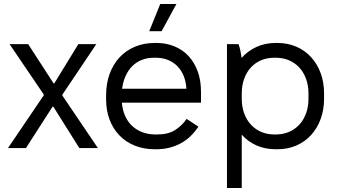

<svg xmlns="http://www.w3.org/2000/svg" viewBox="-20 -741 1688 961"><path d="M20 0H110L243 -207H247L377 0H470L292 -263V-267L462 -520H372L252 -324H248L121 -520H28L199 -268V-264Z M754 6H762Q797 6 827 -1.5Q857 -9 883.5 -23Q910 -37 932.5 -58.5Q955 -80 973 -107L914 -146Q892 -113 857 -90.5Q822 -68 768 -68H758Q722 -68 692 -79.5Q662 -91 640.5 -111.5Q619 -132 606 -161.5Q593 -191 590 -227H986V-283Q986 -338 970 -382.5Q954 -427 925 -459Q896 -491 854.5 -508.5Q813 -526 763 -526H755Q700 -526 655 -507Q610 -488 578 -453.5Q546 -419 528.5 -370.5Q511 -322 511 -263V-244Q511 -188 528.5 -142Q546 -96 578 -63Q610 -30 655 -12Q700 6 754 6ZM591 -297Q596 -333 609 -361.5Q622 -390 642 -410Q662 -430 689.5 -441Q717 -452 750 -452H760Q793 -452 820.5 -441Q848 -430 868 -409.5Q888 -389 899.5 -360.5Q911 -332 913 -297ZM789 -585 863 -721H782L727 -585Z M1116 200H1190V-67Q1221 -32 1264 -13Q1307 6 1360 6H1369Q1420 6 1463 -12.5Q1506 -31 1537 -65Q1568 -99 1585 -145.5Q1602 -192 1602 -247V-273Q1602 -329 1585 -375Q1568 -421 1537 -455Q1506 -489 1463 -507.5Q1420 -526 1369 -526H1360Q1307 -526 1263.5 -506Q1220 -486 1189 -451Q1187 -468 1183 -487.5Q1179 -507 1174 -520H1116ZM1353 -68Q1317 -68 1287 -81Q1257 -94 1235.5 -117.5Q1214 -141 1202 -174Q1190 -207 1190 -247V-273Q1190 -312 1201.5 -345Q1213 -378 1234.5 -402Q1256 -426 1286 -439Q1316 -452 1353 -452H1361Q1397 -452 1427 -439Q1457 -426 1478.5 -402.5Q1500 -379 1512 -346Q1524 -313 1524 -273V-247Q1524 -207 1512 -174Q1500 -141 1478.5 -117.5Q1457 -94 1427 -81Q1397 -68 1361 -68Z"/></svg>

Font: Fixel Variable
Style: Regular
Weight: 100
Width: 3
Designer: AlfaBravo + MacPaw
Foundry: Kyrylo Tkachov, Marchela Mozhyna, Serhii Makarenko, Maria Weinstein, Zakhar Kryvoshyya
Version: Version 1.211